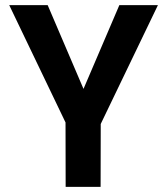

<svg xmlns="http://www.w3.org/2000/svg" viewBox="-20 -731 640 751"><path d="M306.6 -383.3 446.8 -710.9H597.7L374 -246.1L373.5 0H236.8L236.3 -252L16.1 -710.9H166.5Z"/></svg>

Font: Roboto Mono
Style: Bold
Weight: 700
Designer: Google
Version: Version 2.000985; 2015; ttfautohint (v1.3)